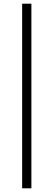

<svg xmlns="http://www.w3.org/2000/svg" viewBox="-20 -770 290 1040"><path d="M100 250V-750H150V250Z"/></svg>

Font: Spectral SC
Style: Regular
Weight: 400
Designer: Jean-Baptiste Levee
Foundry: Production Type
Version: Version 2.001